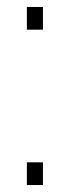

<svg xmlns="http://www.w3.org/2000/svg" viewBox="-20 -530 200 550"><path d="M57 -445V-510H103V-445ZM57 0V-65H103V0Z"/></svg>

Font: Saira Condensed Thin
Style: Regular
Weight: 250
Width: 3
Designer: Hector Gatti with collaboration of the Omnibus-Type team
Foundry: Omnibus-Type
Version: Version 1.101